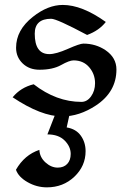

<svg xmlns="http://www.w3.org/2000/svg" viewBox="-20 -475 531 793"><path d="M237.3 5.9Q150.4 5.9 32.2 -73.2Q65.4 -113.8 119.1 -127Q212.9 -54.2 316.4 -54.2Q339.8 -54.2 356.2 -77.1Q372.6 -100.1 372.6 -131.3Q372.6 -168.9 348.4 -197.3Q324.2 -225.6 283.7 -225.6Q266.6 -225.6 232.2 -206.3Q197.8 -187 143.1 -187Q100.6 -187 73.5 -213.1Q46.4 -239.3 46.4 -277.8Q46.4 -351.1 116.2 -405.8Q177.7 -454.6 239.3 -454.6Q318.8 -454.6 417 -384.3Q389.2 -348.6 339.8 -330.6Q214.4 -397.5 191.4 -397.5Q123.5 -397.5 123.5 -335.9Q123.5 -251.5 183.6 -251.5Q211.4 -251.5 260.5 -273.2Q309.6 -294.9 324.2 -294.9Q375.5 -294.9 416 -267.6Q460.9 -236.8 460.9 -188Q460.9 -95.7 376.5 -39.6Q307.6 5.9 237.3 5.9ZM173.8 298.8Q131.3 298.8 93.8 277.3Q56.2 255.9 45.9 226.1Q81.1 164.6 142.6 144Q144 174.3 167.7 195.8Q191.4 217.3 218.3 217.3Q243.2 217.3 257.6 202.1Q272 187 272 160.6Q272 130.4 246.8 105.2Q221.7 80.1 175.8 80.1L210.9 -10.3H269L255.4 51.3Q293.9 57.6 313.7 85.2Q333.5 112.8 333.5 149.4Q333.5 210.9 287.1 254.9Q240.7 298.8 173.8 298.8Z"/></svg>

Font: Balgruf
Style: Regular
Weight: 500
Designer: Paul James MIller
Foundry: High-Logic / Made with FontCreator
Version: Version 1.201;March 28, 2021;FontCreator 13.0.0.2683 64-bit